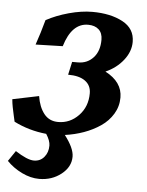

<svg xmlns="http://www.w3.org/2000/svg" viewBox="-57 -532 576 752"><g transform="rotate(5 231.0 -156.0)"><path d="M443.4 -387.2Q443.4 -349.1 416.7 -315.2Q390.1 -281.2 347.2 -262.2Q414.6 -227.1 414.6 -166Q414.6 -130.9 396.7 -101.3Q378.9 -71.8 349.4 -51.8Q319.8 -31.7 284.4 -19Q249 -6.3 210.4 -1Q248 47.9 248 81.1Q248 121.6 211.4 150.4Q174.8 179.2 125 179.2Q91.3 179.2 56.6 162.4Q22 145.5 -2.9 119.6L24.9 78.6Q72.3 109.4 98.1 109.4Q123 109.4 138.4 91.1Q153.8 72.8 153.8 45.9Q153.8 26.4 137.2 1Q68.4 -5.9 9.8 -35.6Q8.3 -43 4.4 -59.6Q0.5 -76.2 -2.4 -91.6Q-5.4 -106.9 -6.8 -122.6L96.7 -144Q103.5 -101.1 124 -75.2Q144.5 -49.3 179.7 -49.3Q226.1 -49.3 259.8 -84.2Q293.5 -119.1 293.5 -171.9Q293.5 -203.1 270 -220.2Q246.6 -237.3 202.6 -237.3L213.9 -288.6H236.8Q273.4 -288.6 297.1 -314.5Q320.8 -340.3 320.8 -384.8Q320.8 -411.1 305.7 -425Q290.5 -439 263.7 -439Q199.7 -439 171.9 -346.7L65.4 -343.8Q81.5 -390.1 95.7 -442.4Q134.3 -463.4 183.8 -477.1Q233.4 -490.7 275.9 -490.7Q347.7 -490.7 395.5 -465.1Q443.4 -439.5 443.4 -387.2Z"/></g></svg>

Font: Flanker
Style: Bold Italic
Weight: 700
Italic angle: -12°
Designer: Flanker
Version: Version 2.000